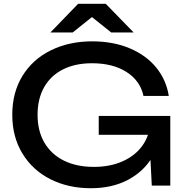

<svg xmlns="http://www.w3.org/2000/svg" viewBox="-20 -983 986 1017"><path d="M461 14Q342 14 247.5 -33.5Q153 -81 99 -169.5Q45 -258 45 -375Q45 -493 99 -581Q153 -669 249.5 -716.5Q346 -764 468 -764Q580 -764 667.5 -727Q755 -690 808 -624.5Q861 -559 874 -475H740Q723 -555 650.5 -601.5Q578 -648 467 -648Q379 -648 314 -615.5Q249 -583 214 -521.5Q179 -460 179 -375Q179 -289 215.5 -227Q252 -165 319 -132Q386 -99 477 -99Q564 -99 630.5 -129Q697 -159 735 -212.5Q773 -266 776 -337L835 -326Q833 -231 788 -153.5Q743 -76 659 -31Q575 14 461 14ZM503 -369H882V0H784L768 -311L799 -269H503ZM540 -963 688 -811H569L439 -915H495L365 -811H247L394 -963Z"/></svg>

Font: Unbounded Variable
Style: Regular
Weight: 400
Designer: Luke Prowse, Jean-Baptiste Morizot, Fátima Lázaro, Florian Runge
Foundry: NaN
Version: Version 1.600;FEAKit 1.0